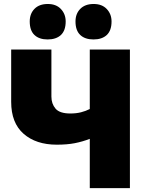

<svg xmlns="http://www.w3.org/2000/svg" viewBox="-20 -968 746 988"><path d="M442 0V-253.5Q404.5 -239 364.8 -231.2Q325 -223.5 272 -223.5Q165.5 -223.5 101.5 -279.5Q37.5 -335.5 37.5 -444V-713H244.5V-471Q244.5 -434 265.8 -409Q287 -384 342 -384Q372 -384 396.8 -390.2Q421.5 -396.5 442 -407V-713H648.5V0ZM461 -765Q417.5 -765 393 -788Q368.5 -811 368.5 -857.5Q368.5 -897.5 393.2 -922.5Q418 -947.5 462 -947.5Q505 -947.5 529.5 -921.5Q554 -895.5 554 -857.5Q554 -811 529.5 -788Q505 -765 461 -765ZM225 -765Q181.5 -765 157.2 -788Q133 -811 133 -857.5Q133 -897.5 157.5 -922.5Q182 -947.5 226 -947.5Q269 -947.5 293.5 -921.5Q318 -895.5 318 -857.5Q318 -811 293.5 -788Q269 -765 225 -765Z"/></svg>

Font: Heraclito ExtraBold
Style: Regular
Weight: 800
Designer: Kostas Bartsokas (font) & Cristiano Sobral (main changes)
Foundry: Kostas Bartsokas (font) & Cristiano Sobral (main changes)
Version: Version 1.00;July 8, 2020;FontCreator 13.0.0.2655 64-bit